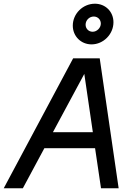

<svg xmlns="http://www.w3.org/2000/svg" viewBox="-50 -1014 727 1034"><path d="M-30 0H73L189 -216H462L494 0H589L487 -700H344ZM443 -775C507 -775 561 -830 561 -894C561 -951 518 -994 461 -994C396 -994 342 -940 342 -876C342 -819 386 -775 443 -775ZM449 -843C427 -843 411 -860 411 -881C411 -905 431 -925 455 -925C476 -925 493 -909 493 -887C493 -864 472 -843 449 -843ZM235 -302 404 -616 450 -302Z"/></svg>

Font: Uncut Sans Medium Italic
Style: Regular
Weight: 500
Italic angle: -11°
Designer: Kasper Nordkvist
Foundry: UNCUT.wtf
Version: Version 1.304;Glyphs 3.2 (3246)